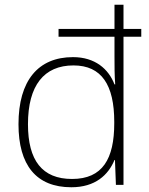

<svg xmlns="http://www.w3.org/2000/svg" viewBox="-20 -780 629 810"><path d="M281 10C382 10 437 -42 463 -105H465L469 0H501V-625H576V-658H501V-760H463V-658H227V-625H463V-543C463 -505 463 -463 466 -424H463C438 -489 381 -539 288 -539C141 -539 58 -440 58 -256C58 -83 133 10 281 10ZM284 -25C158 -25 98 -103 98 -256C98 -420 166 -504 290 -504C409 -504 462 -421 462 -266V-260C462 -110 413 -25 284 -25Z"/></svg>

Font: Noto Sans Cherokee ExtraLight
Style: Regular
Weight: 200
Designer: Monotype Design Team
Foundry: Monotype Imaging Inc.
Version: Version 2.001